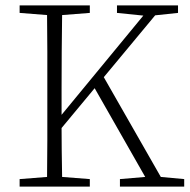

<svg xmlns="http://www.w3.org/2000/svg" viewBox="-20 -694 705 714"><path d="M53 -646V-674H314V-646L211 -638Q210 -571 209.5 -502Q209 -433 209 -364V-267L513 -636L415 -646V-674H642V-646L557 -637L366 -407L578 -36L665 -28V0H426V-28L520 -36L332 -366L209 -218Q209 -182 209.5 -135.5Q210 -89 211 -36L314 -28V0H53V-28L155 -36Q156 -104 156 -172.5Q156 -241 156 -310V-364Q156 -433 156 -501.5Q156 -570 155 -638Z"/></svg>

Font: Source Serif Pro Light
Style: Regular
Weight: 300
Designer: Frank Grießhammer
Foundry: Adobe Systems Incorporated
Version: Version 3.001;hotconv 1.0.111;makeotfexe 2.5.65597